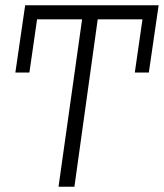

<svg xmlns="http://www.w3.org/2000/svg" viewBox="-20 -705 619 725"><path d="M290 -632H120L91 -431H38L75 -685H579L542 -431H489L518 -632H349L261 0H201Z"/></svg>

Font: Fira Sans Light
Style: Italic
Weight: 300
Italic angle: -8°
Designer: bBox Type GmbH & Carrois Corporate GbR & Edenspiekermann AG
Foundry: bBox Type GmbH & Carrois Corporate GbR & Edenspiekermann AG
Version: Version 4.301